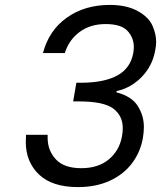

<svg xmlns="http://www.w3.org/2000/svg" viewBox="-20 -757 656 782"><path d="M155 -541Q179 -633 252 -685Q325 -737 427 -737Q495 -737 540 -712.5Q585 -688 600.5 -653.5Q616 -619 616 -587Q616 -570 612 -551Q601 -489 557.5 -444Q514 -399 455 -386L454 -381Q516 -365 541 -325.5Q566 -286 566 -240Q566 -219 562 -195Q552 -138 518 -92.5Q484 -47 427.5 -21Q371 5 298 5Q192 5 138.5 -46.5Q85 -98 85 -179Q85 -193 86 -208H174Q174 -202 174 -196Q174 -144 207.5 -108Q241 -72 311 -72Q381 -72 424 -108.5Q467 -145 477 -203Q480 -220 480 -235Q480 -286 441 -315Q402 -344 301 -344H278L291 -420H315Q407 -421 459.5 -450.5Q512 -480 523 -542Q525 -555 525 -566Q525 -603 499.5 -631Q474 -659 410 -659Q348 -659 304.5 -627Q261 -595 244 -541Z"/></svg>

Font: Fz Poppins
Style: Italic
Weight: 400
Italic angle: -10°
Designer: Ninad Kale (Devanagari), Jonny Pinhorn (Latin)
Foundry: Indian Type Foundry
Version: Vit hóa bi Vntype.Com & FontZin.Com